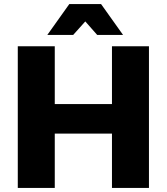

<svg xmlns="http://www.w3.org/2000/svg" viewBox="-20 -930 825 950"><path d="M402 -824 342 -757H214L323 -910H480L589 -757H461ZM534 -701H717V0H534V-269H251V0H68V-701H251V-415H534Z"/></svg>

Font: Montserrat arm
Style: Bold
Weight: 700
Designer: Julieta Ulanovsky
Foundry: Julieta Ulanovsky
Version: Version 6.000;PS 006.000;hotconv 1.0.88;makeotf.lib2.5.64775